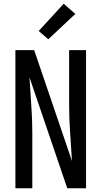

<svg xmlns="http://www.w3.org/2000/svg" viewBox="-20 -1002 540 1022"><path d="M62 0V-735H162L363 -145Q359 -219 353.5 -293Q348 -367 348 -441V-735H438V0H338L137 -590Q141 -516 146.5 -442Q152 -368 152 -294V0ZM237 -793 186 -837 319 -982 381 -928Z"/></svg>

Font: Iosevka SS04 Medium
Style: Regular
Weight: 500
Monospace: yes
Designer: Belleve Invis
Foundry: Belleve Invis
Version: Version 19.0.0; ttfautohint (v1.8.4)